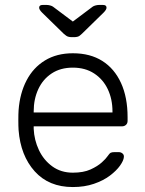

<svg xmlns="http://www.w3.org/2000/svg" viewBox="-20 -745 586 775"><path d="M274 10Q177 10 120 -53.5Q63 -117 55 -220Q54 -235 54 -260Q54 -285 55 -300Q60 -368 87 -420Q114 -472 161.5 -501Q209 -530 274 -530Q344 -530 393 -499Q442 -468 468.5 -410Q495 -352 495 -272V-257Q495 -247 488.5 -241Q482 -235 472 -235H116Q116 -235 116 -231Q116 -227 116 -225Q118 -180 137 -139.5Q156 -99 191 -73.5Q226 -48 274 -48Q317 -48 345.5 -61Q374 -74 391 -89.5Q408 -105 413 -113Q422 -126 427 -128.5Q432 -131 443 -131H459Q468 -131 474.5 -125.5Q481 -120 480 -111Q479 -97 464.5 -76.5Q450 -56 423.5 -36Q397 -16 359 -3Q321 10 274 10ZM116 -291H434V-295Q434 -345 415 -385Q396 -425 360 -448.5Q324 -472 274 -472Q224 -472 188.5 -448.5Q153 -425 134.5 -385Q116 -345 116 -295ZM269 -595Q262 -595 255 -597Q248 -599 237 -609L150 -694Q138 -706 138 -714Q138 -725 152 -725H169Q175 -725 182.5 -723Q190 -721 194 -718L274 -658L354 -718Q358 -721 365.5 -723Q373 -725 379 -725H396Q410 -725 410 -714Q410 -706 398 -694L311 -609Q301 -599 294 -597Q287 -595 279 -595Z"/></svg>

Font: Rubik Light Light
Style: Regular
Weight: 300
Version: Version 2.101